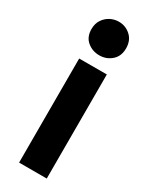

<svg xmlns="http://www.w3.org/2000/svg" viewBox="-198 -798 664 842"><g transform="rotate(30 134.0 -377.0)"><path d="M65 0V-527H205V0ZM134 -583Q99 -583 73 -604.5Q47 -626 47 -666Q47 -694 60 -713.5Q73 -733 93 -743.5Q113 -754 136 -754Q170 -754 195.5 -731Q221 -708 221 -668Q221 -628 195 -605.5Q169 -583 134 -583Z"/></g></svg>

Font: Onest
Style: Bold
Weight: 700
Designer: Dmitri Voloshin, Andrey Kudryavtsev
Foundry: Dmitri Voloshin, Andrey Kudryavtsev
Version: Version 1.000;gftools[0.9.33]